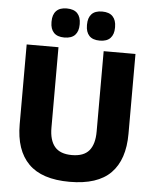

<svg xmlns="http://www.w3.org/2000/svg" viewBox="-57 -880 758 944"><g transform="rotate(5 321.5 -408.0)"><path d="M321.5 15.5Q184.5 15.5 118.8 -50.8Q53 -117 53 -245V-639H210V-242Q210 -180 236.8 -148.2Q263.5 -116.5 321.5 -116.5Q380 -116.5 406.5 -148.2Q433 -180 433 -242V-639H590V-245Q590 -117 524.8 -50.8Q459.5 15.5 321.5 15.5ZM234 -689Q199.5 -689 182.2 -707.2Q165 -725.5 165 -758.5V-762.5Q165 -796 182.2 -814.2Q199.5 -832.5 234 -832.5Q269.5 -832.5 286.8 -814.2Q304 -796 304 -762.5V-758.5Q304 -725.5 286.8 -707.2Q269.5 -689 234 -689ZM409 -689Q374 -689 357 -707.2Q340 -725.5 340 -758.5V-762.5Q340 -796 357 -814.2Q374 -832.5 409 -832.5Q444 -832.5 461.2 -814.2Q478.5 -796 478.5 -762.5V-758.5Q478.5 -725.5 461.2 -707.2Q444 -689 409 -689Z"/></g></svg>

Font: Anek Odia
Style: Bold
Weight: 700
Designer: Yesha Goshar & Mahesh Sahu (Odia), Yesha Goshar (Latin)
Foundry: Ek Type
Version: Version 1.003